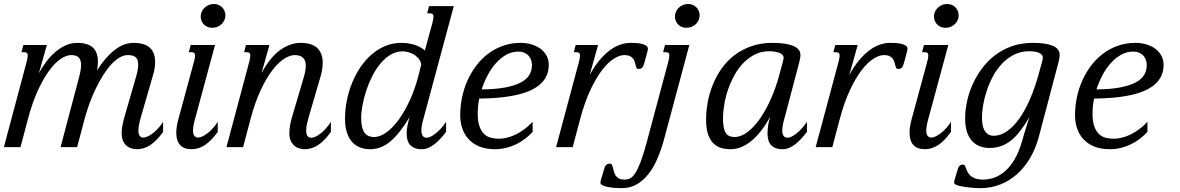

<svg xmlns="http://www.w3.org/2000/svg" viewBox="-47 -747 5994 975"><path d="M88.4 -433.6Q90.8 -443.8 92.3 -451.4Q93.8 -459 93.8 -464.4Q93.8 -474.6 89.1 -478.3Q84.5 -481.9 75.7 -481.9H62L71.8 -518.6H190.9L150.4 -374.5Q170.9 -412.6 194.3 -441.7Q217.8 -470.7 242.7 -490Q267.6 -509.3 293.2 -519.3Q318.8 -529.3 343.3 -529.3Q399.9 -529.3 425 -505.1Q450.2 -481 450.2 -434.6Q450.2 -413.6 445.8 -389.6Q487.3 -455.6 534.2 -492.4Q581.1 -529.3 631.3 -529.3Q740.7 -529.3 740.7 -432.6Q740.7 -418.5 738.5 -402.6Q736.3 -386.7 731 -368.7L669.9 -157.2Q668 -150.4 665.5 -141.6Q663.1 -132.8 660.9 -123Q658.7 -113.3 657.2 -103.3Q655.8 -93.3 655.8 -84.5Q655.8 -65.4 662.6 -56.9Q669.4 -48.3 680.7 -48.3Q690.9 -48.3 704.1 -54.7Q717.3 -61 731 -71.8Q744.6 -82.5 757.8 -97.2Q771 -111.8 781.2 -128.4V-77.1Q748.5 -31.7 716.3 -10.5Q684.1 10.7 648.9 10.7Q632.3 10.7 617.9 5.6Q603.5 0.5 593 -9.5Q582.5 -19.5 576.7 -34.4Q570.8 -49.3 570.8 -68.8Q570.8 -89.8 574.7 -109.9Q578.6 -129.9 584 -149.4L645.5 -362.8Q654.8 -396.5 654.8 -419.4Q654.8 -445.3 642.1 -456.3Q629.4 -467.3 602.1 -467.3Q581.5 -467.3 560.3 -454.8Q539.1 -442.4 518.3 -420.2Q497.6 -397.9 478 -367.2Q458.5 -336.4 440.7 -300Q422.9 -263.7 408 -223.1Q393.1 -182.6 381.8 -140.1L344.7 0H260.7L354 -353Q359.4 -372.6 362.1 -388.7Q364.7 -404.8 364.7 -417.5Q364.7 -442.4 353 -454.8Q341.3 -467.3 314 -467.3Q291 -467.3 262.5 -448.7Q233.9 -430.2 204.3 -390.6Q174.8 -351.1 146 -289.1Q117.2 -227.1 94.2 -140.1L57.1 0H-27.3Z M938 -433.6Q940.9 -443.8 942.1 -451.4Q943.4 -459 943.4 -464.4Q943.4 -474.6 938.7 -478.3Q934.1 -481.9 925.3 -481.9H911.6L921.4 -518.6H1044.9L947.3 -157.2Q945.3 -150.4 942.9 -141.4Q940.4 -132.3 938.2 -122.8Q936 -113.3 934.6 -103.3Q933.1 -93.3 933.1 -84.5Q933.1 -65.4 940.2 -56.9Q947.3 -48.3 958.5 -48.3Q968.8 -48.3 981.9 -54.7Q995.1 -61 1008.5 -71.8Q1022 -82.5 1035.2 -97.2Q1048.3 -111.8 1058.6 -128.4V-77.1Q1025.9 -31.7 993.7 -10.5Q961.4 10.7 926.3 10.7Q886.7 10.7 867.4 -11Q848.1 -32.7 848.1 -72.8Q848.1 -102.1 858.4 -140.1ZM1029.3 -606Q1017.6 -606 1007.3 -610.1Q997.1 -614.3 989.3 -621.8Q981.4 -629.4 976.8 -640.1Q972.2 -650.9 972.2 -663.6Q972.2 -672.9 976.1 -684.1Q980 -695.3 988.5 -704.6Q997.1 -713.9 1010 -720.2Q1022.9 -726.6 1040.5 -726.6Q1052.2 -726.6 1062.7 -722.2Q1073.2 -717.8 1080.8 -710.2Q1088.4 -702.6 1093 -691.9Q1097.7 -681.2 1097.7 -668.5Q1097.7 -658.7 1093.8 -647.9Q1089.8 -637.2 1081.3 -627.7Q1072.8 -618.2 1059.8 -612.1Q1046.9 -606 1029.3 -606Z M1218.8 -433.6Q1221.2 -443.8 1222.7 -451.4Q1224.1 -459 1224.1 -464.4Q1224.1 -474.6 1219.5 -478.3Q1214.8 -481.9 1206.1 -481.9H1192.4L1202.1 -518.6H1321.3L1280.8 -375Q1324.2 -456.1 1375.5 -492.7Q1426.8 -529.3 1478.5 -529.3Q1537.6 -529.3 1564.7 -502.7Q1591.8 -476.1 1591.8 -428.7Q1591.8 -396 1580.1 -356L1522 -157.2Q1518.1 -143.1 1512.9 -122.8Q1507.8 -102.5 1507.8 -84.5Q1507.8 -64.9 1514.6 -56.2Q1521.5 -47.4 1534.2 -47.4Q1544.4 -47.4 1557.4 -54Q1570.3 -60.5 1583.7 -71.5Q1597.2 -82.5 1610.1 -97.2Q1623 -111.8 1633.3 -128.4V-77.1Q1600.6 -31.7 1568.4 -10.5Q1536.1 10.7 1501 10.7Q1484.4 10.7 1470 5.6Q1455.6 0.5 1445.1 -9.5Q1434.6 -19.5 1428.5 -34.4Q1422.4 -49.3 1422.4 -68.8Q1422.4 -89.8 1425.8 -109.9Q1429.2 -129.9 1435.1 -149.4L1495.1 -353Q1500.5 -371.1 1503.2 -386Q1505.9 -400.9 1505.9 -413.1Q1505.9 -467.3 1449.2 -467.3Q1426.3 -467.3 1397 -449.2Q1367.7 -431.2 1337.2 -391.8Q1306.6 -352.5 1277.3 -290.3Q1248 -228 1224.6 -140.1L1187.5 0H1103Z M2092.3 -419.9Q2087.9 -439.9 2075.9 -452.9Q2064 -465.8 2049.6 -473.1Q2035.2 -480.5 2021 -483.4Q2006.8 -486.3 1997.6 -486.3Q1964.8 -486.3 1936.5 -469.2Q1908.2 -452.1 1884.8 -424.1Q1861.3 -396 1843.3 -360.1Q1825.2 -324.2 1812.7 -286.6Q1800.3 -249 1793.7 -212.6Q1787.1 -176.3 1787.1 -147.5Q1787.1 -127.9 1789.8 -110.6Q1792.5 -93.3 1799.6 -80.1Q1806.6 -66.9 1819.6 -59.1Q1832.5 -51.3 1853 -51.3Q1884.3 -51.3 1917.5 -76.2Q1950.7 -101.1 1981 -143.8Q2011.2 -186.5 2036.6 -243.2Q2062 -299.8 2078.1 -363.8ZM2148.9 -630.9Q2154.3 -651.4 2154.3 -661.1Q2154.3 -671.9 2149.4 -675.5Q2144.5 -679.2 2135.7 -679.2H2122.1L2131.8 -715.8H2257.3L2106.9 -157.2Q2105 -150.4 2102.5 -141.4Q2100.1 -132.3 2097.9 -122.8Q2095.7 -113.3 2094.2 -103.3Q2092.8 -93.3 2092.8 -84.5Q2092.8 -68.8 2098.9 -58.1Q2105 -47.4 2121.6 -47.4Q2127.9 -47.4 2138.9 -52.5Q2149.9 -57.6 2163.3 -67.9Q2176.8 -78.1 2190.9 -93.3Q2205.1 -108.4 2218.3 -128.4V-77.1Q2203.6 -58.1 2188.7 -42Q2173.8 -25.9 2158.4 -14.2Q2143.1 -2.4 2127.2 4.2Q2111.3 10.7 2094.7 10.7Q2072.8 10.7 2057.9 4.4Q2043 -2 2034.2 -12.7Q2025.4 -23.4 2021.7 -38.1Q2018.1 -52.7 2018.1 -68.8Q2018.1 -89.8 2022.7 -111.6Q2027.3 -133.3 2033.2 -152.8Q1985.4 -72.3 1937.7 -30.8Q1890.1 10.7 1832 10.7Q1805.2 10.7 1782 2Q1758.8 -6.8 1741.7 -25.4Q1724.6 -43.9 1714.8 -73.5Q1705.1 -103 1705.1 -144Q1705.1 -189.5 1714.1 -235.6Q1723.1 -281.7 1740.5 -324.7Q1757.8 -367.7 1782.7 -404.8Q1807.6 -441.9 1839.4 -469.7Q1871.1 -497.6 1909.4 -513.4Q1947.8 -529.3 1991.2 -529.3Q2011.7 -529.3 2030 -526.1Q2048.3 -522.9 2063.5 -517.6Q2078.6 -512.2 2090.6 -505.1Q2102.5 -498 2110.4 -490.2Z M2290 -161.1Q2290 -208 2299.6 -253.4Q2309.1 -298.8 2327.6 -339.6Q2346.2 -380.4 2372.8 -415.3Q2399.4 -450.2 2433.3 -475.3Q2467.3 -500.5 2508.3 -514.9Q2549.3 -529.3 2596.2 -529.3Q2625.5 -529.3 2651.6 -521.7Q2677.7 -514.2 2697.3 -499.8Q2716.8 -485.4 2728.3 -464.6Q2739.7 -443.8 2739.7 -417.5Q2739.7 -394 2732.4 -372.3Q2725.1 -350.6 2708.7 -331.8Q2692.4 -313 2665.5 -297.4Q2638.7 -281.7 2599.4 -270.8Q2560.1 -259.8 2507.3 -253.4Q2454.6 -247.1 2386.7 -246.6Q2378.9 -208 2378.9 -170.4Q2378.9 -130.9 2387.7 -106Q2396.5 -81.1 2411.1 -66.9Q2425.8 -52.7 2445.3 -47.6Q2464.8 -42.5 2486.8 -42.5Q2506.3 -42.5 2528.1 -47.9Q2549.8 -53.2 2572 -64Q2594.2 -74.7 2616 -90.8Q2637.7 -106.9 2657.7 -128.4V-77.1Q2640.6 -58.6 2619.6 -42.5Q2598.6 -26.4 2574.5 -14.6Q2550.3 -2.9 2523.2 3.9Q2496.1 10.7 2466.8 10.7Q2421.4 10.7 2388.2 -2.7Q2355 -16.1 2333.3 -39.6Q2311.5 -63 2300.8 -94.2Q2290 -125.5 2290 -161.1ZM2654.3 -415.5Q2654.3 -428.7 2650.4 -441.2Q2646.5 -453.6 2637.9 -463.4Q2629.4 -473.1 2616.2 -479Q2603 -484.9 2584.5 -484.9Q2552.2 -484.9 2523.9 -469Q2495.6 -453.1 2471.7 -426.5Q2447.8 -399.9 2429.4 -365.2Q2411.1 -330.6 2398.9 -293Q2470.7 -293.5 2519.5 -303Q2568.4 -312.5 2598.4 -328.6Q2628.4 -344.7 2641.4 -366.9Q2654.3 -389.2 2654.3 -415.5Z M3123 -467.3Q3100.1 -467.3 3070.8 -449.2Q3041.5 -431.2 3011 -391.8Q2980.5 -352.5 2951.2 -290.3Q2921.9 -228 2898.4 -140.1L2861.3 0H2776.9L2893.1 -433.6Q2895.5 -443.8 2897 -451.4Q2898.4 -459 2898.4 -464.4Q2898.4 -474.6 2893.8 -478.3Q2889.2 -481.9 2880.4 -481.9H2866.7L2876.5 -518.6H2990.2L2947.3 -365.7Q2970.2 -408.2 2995.6 -439Q3021 -469.7 3047.6 -490Q3074.2 -510.3 3101.1 -519.8Q3127.9 -529.3 3154.3 -529.3Q3162.6 -529.3 3177.5 -528.8Q3192.4 -528.3 3207 -525.4Q3221.7 -522.5 3232.4 -516.4Q3243.2 -510.3 3243.2 -499Q3243.2 -494.1 3241.7 -489.3L3226.1 -430.7Q3221.7 -413.6 3215.8 -405.3Q3210 -397 3194.8 -397Q3188.5 -397 3185.8 -402.1Q3183.1 -407.2 3181.2 -415Q3179.2 -422.9 3176.5 -432.1Q3173.8 -441.4 3168 -449.2Q3162.1 -457 3151.6 -462.2Q3141.1 -467.3 3123 -467.3Z M3346.7 -433.6Q3349.1 -443.8 3350.6 -451.4Q3352.1 -459 3352.1 -464.4Q3352.1 -474.6 3347.4 -478.3Q3342.8 -481.9 3334 -481.9H3320.3L3330.1 -518.6H3453.6L3326.2 -43.5Q3312 9.3 3292.7 55.2Q3273.4 101.1 3247.1 135.3Q3220.7 169.4 3186.8 189Q3152.8 208.5 3109.4 208.5Q3095.2 208.5 3076.7 207.3Q3058.1 206.1 3041.7 202.9Q3025.4 199.7 3013.9 194.6Q3002.4 189.5 3002.4 181.6Q3002.4 179.2 3002.7 175.3Q3002.9 171.4 3003.9 168.9L3019 117.7Q3021.5 109.4 3023.7 103Q3025.9 96.7 3029.3 92.5Q3032.7 88.4 3037.6 86.2Q3042.5 84 3050.3 84Q3057.1 84 3060.3 90.1Q3063.5 96.2 3065.7 105Q3067.9 113.8 3070.6 124.5Q3073.2 135.3 3078.9 144Q3084.5 152.8 3095.2 158.9Q3106 165 3124 165Q3138.7 165 3151.9 158.9Q3165 152.8 3178.2 133.1Q3191.4 113.3 3205.6 76.7Q3219.7 40 3236.3 -21.5ZM3437.5 -606Q3425.8 -606 3415.5 -610.1Q3405.3 -614.3 3397.5 -621.8Q3389.6 -629.4 3385 -640.1Q3380.4 -650.9 3380.4 -663.6Q3380.4 -672.9 3384.3 -684.1Q3388.2 -695.3 3396.7 -704.6Q3405.3 -713.9 3418.2 -720.2Q3431.2 -726.6 3448.7 -726.6Q3460.4 -726.6 3470.9 -722.2Q3481.4 -717.8 3489 -710.2Q3496.6 -702.6 3501.2 -691.9Q3505.9 -681.2 3505.9 -668.5Q3505.9 -658.7 3502 -647.9Q3498 -637.2 3489.5 -627.7Q3481 -618.2 3468 -612.1Q3455.1 -606 3437.5 -606Z M3624.5 -145Q3624.5 -119.1 3627.9 -101.1Q3631.3 -83 3638.4 -72Q3645.5 -61 3656.5 -56.2Q3667.5 -51.3 3683.1 -51.3Q3715.8 -51.3 3749 -76.4Q3782.2 -101.6 3812.3 -144.5Q3842.3 -187.5 3867.4 -244.1Q3892.6 -300.8 3909.7 -363.8L3928.7 -434.1Q3932.1 -445.8 3932.1 -455.6Q3932.1 -463.4 3926 -469.2Q3919.9 -475.1 3909.7 -479Q3899.4 -482.9 3886.2 -484.9Q3873 -486.8 3858.4 -486.8Q3819.8 -486.8 3787.6 -470.9Q3755.4 -455.1 3729.2 -428.5Q3703.1 -401.9 3683.6 -366.9Q3664.1 -332 3650.9 -294.2Q3637.7 -256.3 3631.1 -217.8Q3624.5 -179.2 3624.5 -145ZM3538.6 -139.6Q3538.6 -183.1 3547.1 -229Q3555.7 -274.9 3573.2 -318.1Q3590.8 -361.3 3618.2 -399.9Q3645.5 -438.5 3683.1 -467Q3720.7 -495.6 3768.8 -512.5Q3816.9 -529.3 3876 -529.3Q3942.4 -529.3 3980 -514.4Q4017.6 -499.5 4017.6 -467.8Q4017.6 -459.5 4015.9 -450.2Q4014.2 -440.9 4011.7 -430.7L3939.5 -157.2Q3937.5 -150.4 3935.1 -141.4Q3932.6 -132.3 3930.4 -122.8Q3928.2 -113.3 3926.8 -103.3Q3925.3 -93.3 3925.3 -84.5Q3925.3 -68.8 3931.4 -58.1Q3937.5 -47.4 3954.1 -47.4Q3960.4 -47.4 3971.4 -52.5Q3982.4 -57.6 3995.8 -67.9Q4009.3 -78.1 4023.4 -93.3Q4037.6 -108.4 4050.8 -128.4V-77.1Q4036.1 -58.1 4021.2 -42Q4006.3 -25.9 3991 -14.2Q3975.6 -2.4 3959.7 4.2Q3943.8 10.7 3927.2 10.7Q3905.3 10.7 3890.4 4.4Q3875.5 -2 3866.7 -12.7Q3857.9 -23.4 3854.2 -38.1Q3850.6 -52.7 3850.6 -68.8Q3850.6 -89.8 3854 -111.6Q3857.4 -133.3 3863.3 -152.8Q3842.3 -114.7 3819.1 -84.5Q3795.9 -54.2 3770.5 -33Q3745.1 -11.7 3718.3 -0.5Q3691.4 10.7 3663.6 10.7Q3639.2 10.7 3616.5 4.6Q3593.8 -1.5 3576.4 -18.3Q3559.1 -35.2 3548.8 -64.2Q3538.6 -93.3 3538.6 -139.6Z M4441.4 -467.3Q4418.5 -467.3 4389.2 -449.2Q4359.9 -431.2 4329.3 -391.8Q4298.8 -352.5 4269.5 -290.3Q4240.2 -228 4216.8 -140.1L4179.7 0H4095.2L4211.4 -433.6Q4213.9 -443.8 4215.3 -451.4Q4216.8 -459 4216.8 -464.4Q4216.8 -474.6 4212.2 -478.3Q4207.5 -481.9 4198.7 -481.9H4185.1L4194.8 -518.6H4308.6L4265.6 -365.7Q4288.6 -408.2 4314 -439Q4339.4 -469.7 4366 -490Q4392.6 -510.3 4419.4 -519.8Q4446.3 -529.3 4472.7 -529.3Q4481 -529.3 4495.8 -528.8Q4510.7 -528.3 4525.4 -525.4Q4540 -522.5 4550.8 -516.4Q4561.5 -510.3 4561.5 -499Q4561.5 -494.1 4560.1 -489.3L4544.4 -430.7Q4540 -413.6 4534.2 -405.3Q4528.3 -397 4513.2 -397Q4506.8 -397 4504.2 -402.1Q4501.5 -407.2 4499.5 -415Q4497.6 -422.9 4494.9 -432.1Q4492.2 -441.4 4486.3 -449.2Q4480.5 -457 4470 -462.2Q4459.5 -467.3 4441.4 -467.3Z M4661.6 -433.6Q4664.6 -443.8 4665.8 -451.4Q4667 -459 4667 -464.4Q4667 -474.6 4662.4 -478.3Q4657.7 -481.9 4648.9 -481.9H4635.3L4645 -518.6H4768.6L4670.9 -157.2Q4668.9 -150.4 4666.5 -141.4Q4664.1 -132.3 4661.9 -122.8Q4659.7 -113.3 4658.2 -103.3Q4656.7 -93.3 4656.7 -84.5Q4656.7 -65.4 4663.8 -56.9Q4670.9 -48.3 4682.1 -48.3Q4692.4 -48.3 4705.6 -54.7Q4718.8 -61 4732.2 -71.8Q4745.6 -82.5 4758.8 -97.2Q4772 -111.8 4782.2 -128.4V-77.1Q4749.5 -31.7 4717.3 -10.5Q4685.1 10.7 4649.9 10.7Q4610.4 10.7 4591.1 -11Q4571.8 -32.7 4571.8 -72.8Q4571.8 -102.1 4582 -140.1ZM4752.9 -606Q4741.2 -606 4731 -610.1Q4720.7 -614.3 4712.9 -621.8Q4705.1 -629.4 4700.4 -640.1Q4695.8 -650.9 4695.8 -663.6Q4695.8 -672.9 4699.7 -684.1Q4703.6 -695.3 4712.2 -704.6Q4720.7 -713.9 4733.6 -720.2Q4746.6 -726.6 4764.2 -726.6Q4775.9 -726.6 4786.4 -722.2Q4796.9 -717.8 4804.4 -710.2Q4812 -702.6 4816.7 -691.9Q4821.3 -681.2 4821.3 -668.5Q4821.3 -658.7 4817.4 -647.9Q4813.5 -637.2 4804.9 -627.7Q4796.4 -618.2 4783.4 -612.1Q4770.5 -606 4752.9 -606Z M5180.7 -152.8Q5156.7 -111.8 5133.8 -82Q5110.8 -52.2 5086.7 -33.2Q5062.5 -14.2 5035.9 -4.9Q5009.3 4.4 4978.5 4.4Q4952.1 4.4 4929.4 -3.9Q4906.7 -12.2 4889.9 -30.3Q4873 -48.3 4863.5 -76.9Q4854 -105.5 4854 -146Q4854 -184.1 4862.8 -227.5Q4871.6 -271 4889.9 -313.5Q4908.2 -356 4936.3 -395Q4964.4 -434.1 5002.4 -463.9Q5040.5 -493.7 5089.1 -511.5Q5137.7 -529.3 5197.3 -529.3Q5264.2 -529.3 5299.1 -514.6Q5334 -500 5334 -467.8Q5334 -459.5 5332.3 -450.2Q5330.6 -440.9 5328.1 -430.7L5228.5 -53.2Q5212.4 6.8 5184.1 55.2Q5155.8 103.5 5117.2 137.7Q5078.6 171.9 5031.5 190.2Q4984.4 208.5 4930.7 208.5Q4924.8 208.5 4912.8 208Q4900.9 207.5 4886.2 206.1Q4871.6 204.6 4856 202.6Q4840.3 200.7 4827.6 197.8Q4814.9 194.8 4806.6 190.7Q4798.3 186.5 4798.3 181.6Q4798.3 179.2 4798.6 175.3Q4798.8 171.4 4799.8 168.9L4813.5 122.6Q4815.9 114.3 4818.1 107.9Q4820.3 101.6 4823.5 97.4Q4826.7 93.3 4831.8 91.1Q4836.9 88.9 4844.7 88.9Q4850.1 88.9 4853 94.5Q4856 100.1 4858.9 108.6Q4861.8 117.2 4866.9 127Q4872.1 136.7 4881.3 145.3Q4890.6 153.8 4906.2 159.4Q4921.9 165 4946.3 165Q4973.1 165 5001.5 155.3Q5029.8 145.5 5056.2 122.8Q5082.5 100.1 5105 62.5Q5127.4 24.9 5143.6 -31.2L5153.8 -67.4Q5159.7 -87.9 5167.2 -110.6Q5174.8 -133.3 5180.7 -152.8ZM4939.5 -151.4Q4939.5 -131.8 4942.4 -114.7Q4945.3 -97.7 4952.4 -85Q4959.5 -72.3 4970.9 -64.9Q4982.4 -57.6 4999.5 -57.6Q5034.7 -57.6 5067.9 -81.3Q5101.1 -105 5130.1 -146.2Q5159.2 -187.5 5183.3 -243.4Q5207.5 -299.3 5225.6 -363.8L5245.1 -434.1Q5248.5 -444.8 5248.5 -455.6Q5248.5 -463.4 5243.2 -469.2Q5237.8 -475.1 5228.5 -479Q5219.2 -482.9 5206.8 -484.9Q5194.3 -486.8 5179.7 -486.8Q5136.7 -486.8 5102.1 -469.2Q5067.4 -451.7 5040.8 -423.1Q5014.2 -394.5 4994.9 -358.4Q4975.6 -322.3 4963.4 -284.9Q4951.2 -247.6 4945.3 -212.4Q4939.5 -177.2 4939.5 -151.4Z M5412.1 -161.1Q5412.1 -208 5421.6 -253.4Q5431.2 -298.8 5449.7 -339.6Q5468.3 -380.4 5494.9 -415.3Q5521.5 -450.2 5555.4 -475.3Q5589.4 -500.5 5630.4 -514.9Q5671.4 -529.3 5718.3 -529.3Q5747.6 -529.3 5773.7 -521.7Q5799.8 -514.2 5819.3 -499.8Q5838.9 -485.4 5850.3 -464.6Q5861.8 -443.8 5861.8 -417.5Q5861.8 -394 5854.5 -372.3Q5847.2 -350.6 5830.8 -331.8Q5814.5 -313 5787.6 -297.4Q5760.7 -281.7 5721.4 -270.8Q5682.1 -259.8 5629.4 -253.4Q5576.7 -247.1 5508.8 -246.6Q5501 -208 5501 -170.4Q5501 -130.9 5509.8 -106Q5518.6 -81.1 5533.2 -66.9Q5547.9 -52.7 5567.4 -47.6Q5586.9 -42.5 5608.9 -42.5Q5628.4 -42.5 5650.1 -47.9Q5671.9 -53.2 5694.1 -64Q5716.3 -74.7 5738 -90.8Q5759.8 -106.9 5779.8 -128.4V-77.1Q5762.7 -58.6 5741.7 -42.5Q5720.7 -26.4 5696.5 -14.6Q5672.4 -2.9 5645.3 3.9Q5618.2 10.7 5588.9 10.7Q5543.5 10.7 5510.3 -2.7Q5477.1 -16.1 5455.3 -39.6Q5433.6 -63 5422.9 -94.2Q5412.1 -125.5 5412.1 -161.1ZM5776.4 -415.5Q5776.4 -428.7 5772.5 -441.2Q5768.6 -453.6 5760 -463.4Q5751.5 -473.1 5738.3 -479Q5725.1 -484.9 5706.5 -484.9Q5674.3 -484.9 5646 -469Q5617.7 -453.1 5593.8 -426.5Q5569.8 -399.9 5551.5 -365.2Q5533.2 -330.6 5521 -293Q5592.8 -293.5 5641.6 -303Q5690.4 -312.5 5720.5 -328.6Q5750.5 -344.7 5763.4 -366.9Q5776.4 -389.2 5776.4 -415.5Z"/></svg>

Font: Arian AMU Serif
Style: Italic
Weight: 400
Italic angle: -15°
Designer: Ruben Hakobyan (Tarumian)
Foundry: Ruben Hakobyan (Tarumian)
Version: Version 1.002